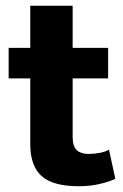

<svg xmlns="http://www.w3.org/2000/svg" viewBox="-20 -646 428 666"><path d="M355 -374H232V-171Q232 -138 246.5 -125Q261 -112 287 -112Q307 -112 327 -116Q347 -120 358 -127L380 -26Q363 -17 328.5 -8.5Q294 0 255 0Q162 0 123.5 -36Q85 -72 85 -145V-374H10V-480H85V-626H232V-480H355Z"/></svg>

Font: Ek Mukta ExtraBold
Style: Regular
Weight: 800
Designer: Girish Dalvi and Yashodeep Gholap
Foundry: Ek Type
Version: Version 2.538;PS 1.002;hotconv 16.6.51;makeotf.lib2.5.65220;